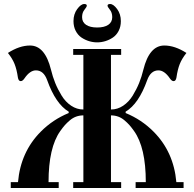

<svg xmlns="http://www.w3.org/2000/svg" viewBox="-20 -938 970 958"><path d="M346.7 -832.5Q346.7 -867.7 365.2 -892.8Q383.8 -918 400.4 -918Q413.1 -918 413.1 -909.7Q413.1 -903.8 401.9 -890.1Q389.6 -875.5 389.6 -852.5Q389.6 -827.6 409.4 -814.2Q429.2 -800.8 464.8 -800.8Q500.5 -800.8 520.3 -814.2Q540 -827.6 540 -852.5Q540 -875.5 527.8 -890.1Q516.6 -903.8 516.6 -909.7Q516.6 -918 529.3 -918Q545.9 -918 564.5 -892.8Q583 -867.7 583 -832.5Q583 -805.2 572 -783.9Q561 -762.7 543.2 -750.7Q525.4 -738.8 505.4 -732.7Q485.4 -726.6 464.8 -726.6Q444.3 -726.6 424.3 -732.7Q404.3 -738.8 386.5 -750.7Q368.7 -762.7 357.7 -783.9Q346.7 -805.2 346.7 -832.5ZM19.5 -673.8Q77.1 -710.9 129.9 -710.9Q204.6 -710.9 234.4 -590.3Q242.7 -555.7 255.4 -524.2Q268.1 -492.7 287.4 -461.2Q306.6 -429.7 335 -410.6Q363.3 -391.6 396 -391.6V-664.1H345.2V-693.4H584.5V-664.1H533.7V-391.6Q566.4 -391.6 594.7 -410.6Q623 -429.7 642.3 -461.2Q661.6 -492.7 674.3 -524.2Q687 -555.7 695.3 -590.3Q725.1 -710.9 799.8 -710.9Q852.5 -710.9 910.2 -673.8Q887.7 -645.5 877 -618.7Q866.2 -591.8 860.4 -551.3Q857.4 -533.2 846.2 -533.2Q836.9 -533.2 827.6 -546.9Q800.3 -586.9 770.5 -586.9Q731.9 -586.9 714.4 -538.1Q671.9 -419.4 606.9 -380.9V-374Q686.5 -341.3 746.1 -281.2Q846.7 -180.2 859.9 -29.3H896V0H656.7V-29.3H707.5Q707.5 -202.1 648.9 -284.2Q636.2 -302.2 625.7 -314Q615.2 -325.7 600.8 -337.9Q586.4 -350.1 569.6 -356.2Q552.7 -362.3 533.7 -362.3V-29.3H584.5V0H345.2V-29.3H396V-362.3Q377 -362.3 360.1 -356.2Q343.3 -350.1 328.9 -337.9Q314.5 -325.7 304 -314Q293.5 -302.2 280.8 -284.2Q222.2 -202.1 222.2 -29.3H272.9V0H33.7V-29.3H69.8Q83 -180.2 183.6 -281.2Q243.2 -341.3 322.8 -374V-380.9Q257.8 -419.4 215.3 -538.1Q197.8 -586.9 159.2 -586.9Q129.4 -586.9 102.1 -546.9Q92.8 -533.2 83.5 -533.2Q72.3 -533.2 69.3 -551.3Q63.5 -591.8 52.7 -618.7Q42 -645.5 19.5 -673.8Z"/></svg>

Font: Monomachus
Style: Medium
Weight: 500
Designer: Alexey Kryukov
Version: Version 1.0